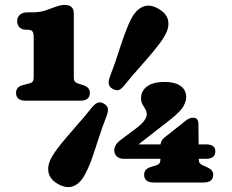

<svg xmlns="http://www.w3.org/2000/svg" viewBox="-20 -740 942 778"><path d="M87.5 -619.5H92.5Q105.5 -619.5 111 -613.2Q116.5 -607 116.5 -588V-426.5Q116.5 -416 113 -410.5Q109.5 -405 102.5 -403L74 -395.5Q45 -389 45 -363.5Q45 -332 84.5 -332H305Q344 -332 344 -363.5Q344 -387.5 315.5 -395.5L292.5 -403Q286 -405.5 282.5 -410.8Q279 -416 279 -426.5V-686Q279 -720 242 -720Q234 -720 225.2 -718.2Q216.5 -716.5 204 -712Q183 -704 162.2 -697Q141.5 -690 109.5 -690H91Q71.5 -690 60.5 -680Q49.5 -670 49.5 -654.5Q49.5 -639 58.8 -629.2Q68 -619.5 87.5 -619.5ZM630 -147Q630 -158.5 633.8 -167Q637.5 -175.5 645.5 -182L727.5 -247Q739.5 -257 747 -260Q754.5 -263 762 -263Q784 -263 784 -238.5L785.5 -95Q785.5 -84.5 789 -79.8Q792.5 -75 799 -71.5L815.5 -64Q829 -58.5 836.5 -51Q844 -43.5 844 -32Q844 -0.5 804.5 -0.5H603.5Q564 -0.5 564 -32Q564 -56 593 -64L616.5 -71.5Q623.5 -74 626.8 -79.2Q630 -84.5 630 -95ZM535 -222.5Q555.5 -238.5 565 -252Q574.5 -265.5 574.5 -276Q574.5 -288.5 568.8 -297.8Q563 -307 557.2 -317.2Q551.5 -327.5 551.5 -342.5Q551.5 -371 575.5 -389.5Q599.5 -408 649 -408Q687.5 -408 711 -392.2Q734.5 -376.5 734.5 -345.5Q734.5 -330 723 -309Q711.5 -288 666.5 -252.5L510.5 -131L498 -155H815.5Q832 -155 842.2 -148.5Q852.5 -142 852.5 -127.5Q852.5 -96.5 815.5 -96.5H482Q463.5 -96.5 453.2 -106.2Q443 -116 443 -131.5Q443 -140 448.5 -151Q454 -162 471 -174.5ZM487.5 -398.5Q473.5 -380.5 462.8 -375.8Q452 -371 435.5 -380.5Q422 -388.5 420.5 -400.8Q419 -413 427 -434Q435.5 -455.5 443.2 -477.5Q451 -499.5 458 -521.2Q465 -543 472 -563.8Q479 -584.5 486 -603.8Q493 -623 500.5 -640.2Q508 -657.5 516 -671.5Q535.5 -704.5 562.5 -714Q589.5 -723.5 623 -704Q655.5 -685 661.2 -657Q667 -629 647.5 -595Q639.5 -581 628.5 -566Q617.5 -551 604.5 -535.2Q591.5 -519.5 577.2 -503Q563 -486.5 547.8 -469.2Q532.5 -452 517.2 -434.5Q502 -417 487.5 -398.5ZM349 -300.5Q363.5 -318.5 374.8 -323.5Q386 -328.5 402 -319.5Q416 -311 417.2 -298.2Q418.5 -285.5 410 -265Q401.5 -243.5 393.8 -221.2Q386 -199 379 -177.2Q372 -155.5 365.2 -134.8Q358.5 -114 351.5 -94.8Q344.5 -75.5 337 -58.8Q329.5 -42 321.5 -28Q302 6 274.8 15.2Q247.5 24.5 214 5Q182 -13.5 176.5 -42Q171 -70.5 190 -104Q198 -118 209 -133Q220 -148 233 -163.8Q246 -179.5 260.2 -196Q274.5 -212.5 289.5 -229.8Q304.5 -247 319.8 -264.8Q335 -282.5 349 -300.5Z"/></svg>

Font: Fraunces SuperSoft Wonky
Style: Regular
Weight: 900
Version: Version 1.000;[b76b70a41]